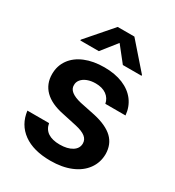

<svg xmlns="http://www.w3.org/2000/svg" viewBox="-182 -855 888 974"><g transform="rotate(30 262.0 -368.5)"><path d="M266.6 -444.3Q240.2 -444.3 219 -436.3Q197.8 -428.2 186 -413.8Q174.3 -399.4 174.8 -381.8Q173.3 -339.4 250 -321.3L339.8 -302.7Q415.5 -285.6 452.1 -250.5Q488.8 -215.3 489.3 -158.2Q488.8 -108.4 460.9 -70.1Q433.1 -31.7 382.1 -10.5Q331.1 10.7 262.7 10.7Q162.6 10.7 103.8 -32Q44.9 -74.7 35.2 -151.4H162.1Q168 -117.7 193.6 -100.8Q219.2 -84 262.7 -84Q307.6 -84 335 -101.1Q362.3 -118.2 362.3 -147.5Q362.3 -170.4 343.5 -185.3Q324.7 -200.2 285.2 -209L200.2 -227.5Q126.5 -242.2 88.6 -279.8Q50.8 -317.4 50.8 -375Q50.8 -423.3 77.1 -460.2Q103.5 -497.1 151.9 -517.1Q200.2 -537.1 264.6 -537.1Q327.1 -537.1 373.8 -517.8Q420.4 -498.5 447.3 -462.9Q474.1 -427.2 478.5 -378.9H360.4Q354.5 -409.2 330.1 -426.8Q305.7 -444.3 266.6 -444.3ZM268.6 -682.6 198.2 -593.8H89.8V-598.6L219.7 -748H317.4L448.2 -598.6V-593.8H338.9Z"/></g></svg>

Font: Pretendard Std SemiBold
Style: Regular
Weight: 600
Designer: Base glyphs from Inter by Rasmus Andersson; Hangeul glyphs from Noto Sans CJK(Source Han Sans) by Jang Soo-young and Kan
Foundry: Kil Hyung-jin
Version: Version 1.309